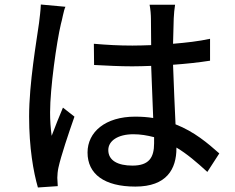

<svg xmlns="http://www.w3.org/2000/svg" viewBox="-20 -794 1040 851"><path d="M161 -774C160 -747 156 -717 153 -692C142 -612 109 -426 109 -277C109 -140 128 -32 148 37L236 31C235 19 235 5 234 -6C234 -18 236 -38 239 -51C250 -102 284 -203 310 -277L259 -317C244 -281 224 -233 209 -192C204 -228 202 -261 202 -296C202 -403 231 -608 250 -688C255 -703 262 -748 270 -764ZM952 -114C901 -159 842 -210 758 -243C755 -319 750 -407 747 -507C804 -511 860 -517 911 -525V-622C860 -611 807 -605 747 -600C748 -645 749 -687 750 -712C751 -734 753 -754 756 -773H643C647 -754 649 -727 649 -710C649 -685 650 -643 650 -594C622 -593 595 -592 567 -592C507 -592 453 -595 396 -600L397 -506C457 -503 509 -500 566 -500C594 -500 622 -501 650 -502C653 -425 656 -340 659 -271C634 -275 608 -277 579 -277C447 -277 368 -209 368 -118C368 -22 443 33 580 33C719 33 762 -45 762 -137V-140C809 -112 852 -75 899 -32ZM663 -159C663 -95 640 -60 567 -60C503 -60 460 -82 460 -129C460 -170 503 -199 571 -199C603 -199 632 -194 663 -186Z"/></svg>

Font: Spoqa Han Sans Neo Medium
Style: Regular
Weight: 500
Designer: [Spoqa Han Sans Neo] Dong-huui Kim  Younghwa Kang  Yujin Lee  [Noto Sans] Ryoko NISHIZUKA  (kana & ideographs); Paul D. 
Foundry: Spoqa (http://www.spoqa-han-sans.com)
Version: Version 1.000